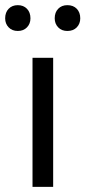

<svg xmlns="http://www.w3.org/2000/svg" viewBox="-32 -724 331 744"><path d="M0 0ZM94 -500H174V0H94ZM-12 -653Q-12 -676 1.5 -690Q15 -704 37 -704Q59 -704 72.5 -690Q86 -676 86 -653Q86 -632 72.5 -618Q59 -604 37 -604Q15 -604 1.5 -618Q-12 -632 -12 -653ZM180 -653Q180 -676 193.5 -690Q207 -704 229 -704Q252 -704 265.5 -690Q279 -676 279 -653Q279 -632 265.5 -618Q252 -604 229 -604Q207 -604 193.5 -618Q180 -632 180 -653Z"/></svg>

Font: PT Sans
Style: Regular
Weight: 400
Version: Version 2.003W OFL; ttfautohint (v1.6)